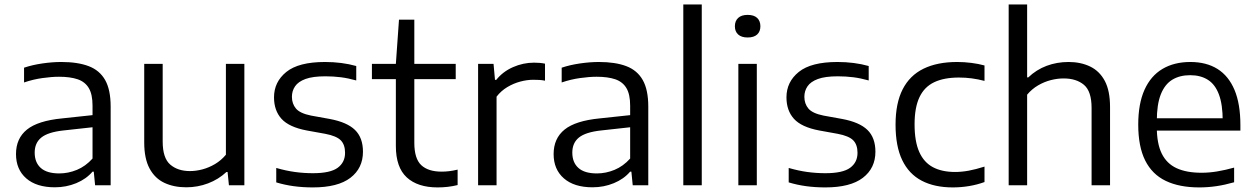

<svg xmlns="http://www.w3.org/2000/svg" viewBox="-20 -828 5606 858"><path d="M225.5 9Q143 9 97.2 -31Q51.5 -71 51.5 -139.5Q51.5 -209.5 100.5 -249Q149.5 -288.5 258 -299L417 -316L422.5 -262.5L263.5 -245Q194.5 -237.5 164.8 -213.5Q135 -189.5 135 -146Q135 -102 162.2 -77.5Q189.5 -53 245 -53Q285 -53 323.8 -69Q362.5 -85 393.5 -119.5V-356Q393.5 -406.5 376.8 -434.5Q360 -462.5 326.8 -473.8Q293.5 -485 244 -485Q211 -485 169.8 -479.2Q128.5 -473.5 87.5 -459.5V-525.5Q124.5 -538 169.2 -544.5Q214 -551 254 -551Q327 -551 376 -532.5Q425 -514 449.8 -470.5Q474.5 -427 474.5 -351.5V0H405L399 -61H393.5Q365.5 -28 320.8 -9.5Q276 9 225.5 9Z M812.5 9Q757 9 714.8 -10.8Q672.5 -30.5 648.5 -74.8Q624.5 -119 624.5 -191.5V-542.5H707V-195.5Q707 -121.5 740.8 -92.5Q774.5 -63.5 829 -63.5Q856 -63.5 885 -71.2Q914 -79 941 -95Q968 -111 989.5 -136.5V-542.5H1072V0H1003L997 -59.5H992Q956 -26 909.5 -8.5Q863 9 812.5 9Z M1378 9.5Q1333.5 9.5 1292.8 4Q1252 -1.5 1214.5 -13V-77.5Q1257.5 -65 1297.5 -59.5Q1337.5 -54 1378.5 -54Q1456 -54 1489 -78.2Q1522 -102.5 1522 -145Q1522 -181.5 1502.8 -201Q1483.5 -220.5 1433.5 -230L1350.5 -245Q1271.5 -260 1238 -297Q1204.5 -334 1204.5 -393Q1204.5 -462 1259.5 -506.5Q1314.5 -551 1432.5 -551Q1470 -551 1505 -546.5Q1540 -542 1572 -533V-468.5Q1536.5 -478.5 1503 -482.8Q1469.5 -487 1434 -487Q1377.5 -487 1345 -475Q1312.5 -463 1298.5 -442.2Q1284.5 -421.5 1284.5 -395.5Q1284.5 -364.5 1302.5 -343Q1320.5 -321.5 1370 -311.5L1453 -296.5Q1531 -282 1566.5 -247.2Q1602 -212.5 1602 -150Q1602 -76.5 1546 -33.5Q1490 9.5 1378 9.5Z M1935.5 9.5Q1846.5 9.5 1797.8 -35.2Q1749 -80 1749 -175.5V-542.5L1763 -740H1831.5V-190Q1831.5 -119 1862.5 -90Q1893.5 -61 1953.5 -61Q1970 -61 1987 -63Q2004 -65 2025 -70V-1Q2002.5 4.5 1980.5 7Q1958.5 9.5 1935.5 9.5ZM1642 -474.5V-542.5H2016.5V-474.5Z M2116.5 0V-542.5H2185.5L2192 -471H2197.5Q2227 -508 2272.5 -528Q2318 -548 2366.5 -548Q2380 -548 2391.8 -547Q2403.5 -546 2415.5 -543.5V-467.5Q2403 -470 2390 -470.8Q2377 -471.5 2362.5 -471.5Q2335.5 -471.5 2305.2 -463.5Q2275 -455.5 2247 -438.8Q2219 -422 2199 -396V0Z M2628 9Q2545.5 9 2499.8 -31Q2454 -71 2454 -139.5Q2454 -209.5 2503 -249Q2552 -288.5 2660.5 -299L2819.5 -316L2825 -262.5L2666 -245Q2597 -237.5 2567.2 -213.5Q2537.5 -189.5 2537.5 -146Q2537.5 -102 2564.8 -77.5Q2592 -53 2647.5 -53Q2687.5 -53 2726.2 -69Q2765 -85 2796 -119.5V-356Q2796 -406.5 2779.2 -434.5Q2762.5 -462.5 2729.2 -473.8Q2696 -485 2646.5 -485Q2613.5 -485 2572.2 -479.2Q2531 -473.5 2490 -459.5V-525.5Q2527 -538 2571.8 -544.5Q2616.5 -551 2656.5 -551Q2729.5 -551 2778.5 -532.5Q2827.5 -514 2852.2 -470.5Q2877 -427 2877 -351.5V0H2807.5L2801.5 -61H2796Q2768 -28 2723.2 -9.5Q2678.5 9 2628 9Z M3033.5 0V-808H3116V0Z M3279.5 0V-542.5H3362V0ZM3321 -660.5Q3293.5 -660.5 3278.8 -673.8Q3264 -687 3264 -710.5Q3264 -734.5 3278.8 -748Q3293.5 -761.5 3321 -761.5Q3349 -761.5 3363.5 -748Q3378 -734.5 3378 -710.5Q3378 -687 3363.5 -673.8Q3349 -660.5 3321 -660.5Z M3668 9.5Q3623.5 9.5 3582.8 4Q3542 -1.5 3504.5 -13V-77.5Q3547.5 -65 3587.5 -59.5Q3627.5 -54 3668.5 -54Q3746 -54 3779 -78.2Q3812 -102.5 3812 -145Q3812 -181.5 3792.8 -201Q3773.5 -220.5 3723.5 -230L3640.5 -245Q3561.5 -260 3528 -297Q3494.5 -334 3494.5 -393Q3494.5 -462 3549.5 -506.5Q3604.5 -551 3722.5 -551Q3760 -551 3795 -546.5Q3830 -542 3862 -533V-468.5Q3826.5 -478.5 3793 -482.8Q3759.5 -487 3724 -487Q3667.5 -487 3635 -475Q3602.5 -463 3588.5 -442.2Q3574.5 -421.5 3574.5 -395.5Q3574.5 -364.5 3592.5 -343Q3610.5 -321.5 3660 -311.5L3743 -296.5Q3821 -282 3856.5 -247.2Q3892 -212.5 3892 -150Q3892 -76.5 3836 -33.5Q3780 9.5 3668 9.5Z M4238 9.5Q4156 9.5 4098.8 -20.5Q4041.5 -50.5 4011.8 -112.5Q3982 -174.5 3982 -271Q3982 -367 4013.8 -429Q4045.5 -491 4107 -521Q4168.5 -551 4257.5 -551Q4289 -551 4320.5 -547Q4352 -543 4379.5 -535.5V-466.5Q4350.5 -474 4322.5 -477.8Q4294.5 -481.5 4265 -481.5Q4198.5 -481.5 4154.5 -460.5Q4110.5 -439.5 4088.8 -393.5Q4067 -347.5 4067 -272.5Q4067 -196 4087.8 -149.2Q4108.5 -102.5 4148.8 -81Q4189 -59.5 4248 -59.5Q4277 -59.5 4308.5 -65.2Q4340 -71 4379.5 -83.5V-14.5Q4346.5 -2.5 4310.5 3.5Q4274.5 9.5 4238 9.5Z M4487.5 0V-808H4570V-482H4575Q4611 -516.5 4657 -533.8Q4703 -551 4755 -551Q4809 -551 4851 -531Q4893 -511 4916.8 -467Q4940.5 -423 4940.5 -350V0H4858V-346Q4858 -420 4824 -448.8Q4790 -477.5 4733 -477.5Q4705 -477.5 4675.8 -470Q4646.5 -462.5 4619 -446.5Q4591.5 -430.5 4570 -405V0Z M5339.5 9.5Q5250 9.5 5189.2 -19.8Q5128.5 -49 5097.5 -111Q5066.5 -173 5066.5 -271Q5066.5 -364.5 5094.5 -426.8Q5122.5 -489 5174.8 -520Q5227 -551 5299.5 -551Q5371 -551 5420.8 -519.8Q5470.5 -488.5 5496.8 -426Q5523 -363.5 5523 -269V-244.5H5105.5V-299.5H5464.5L5444 -287.5Q5444 -360.5 5427.2 -405.5Q5410.5 -450.5 5378 -471.2Q5345.5 -492 5298.5 -492Q5251.5 -492 5218.2 -471.5Q5185 -451 5167.2 -406Q5149.5 -361 5149.5 -287.5V-260Q5149.5 -186.5 5171.5 -141.8Q5193.5 -97 5237.8 -76.5Q5282 -56 5349.5 -56Q5383.5 -56 5419.5 -62Q5455.5 -68 5495 -79V-13.5Q5453 -1.5 5415 4Q5377 9.5 5339.5 9.5Z"/></svg>

Font: Encode Sans SemiExpanded
Style: Regular
Weight: 400
Width: 6
Designer: Multiple Designers
Foundry: Impallari Type
Version: Version 3.002